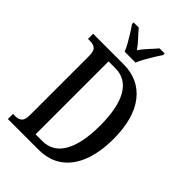

<svg xmlns="http://www.w3.org/2000/svg" viewBox="-270 -1034 1137 1137"><g transform="rotate(45 298.5 -465.5)"><path d="M26 0V-43H49Q73 -43 87.5 -57Q102 -71 102 -112V-604Q102 -645 86.5 -658Q71 -671 46 -671H26V-714H280Q408 -714 480 -621.5Q552 -529 552 -359Q552 -249 521.5 -168.5Q491 -88 431 -44Q371 0 280 0ZM262 -52Q350 -52 395 -131.5Q440 -211 440 -359Q440 -508 395 -585.5Q350 -663 263 -663H206V-52ZM233 -771Q224 -794 209 -820.5Q194 -847 177.5 -873Q161 -899 148 -918V-931H191Q211 -907 235.5 -881Q260 -855 278 -828Q296 -855 320.5 -881Q345 -907 365 -931H408V-918Q395 -899 379 -873Q363 -847 348 -820.5Q333 -794 324 -771Z"/></g></svg>

Font: Noto Serif Hebrew ExtraCondensed Medium
Style: Regular
Weight: 500
Width: 2
Designer: Monotype Design Team
Foundry: Monotype Imaging Inc.
Version: Version 2.004; ttfautohint (v1.8.4.7-5d5b)